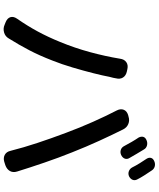

<svg xmlns="http://www.w3.org/2000/svg" viewBox="70 -930 860 1040"><g transform="rotate(90 500.0 -410.0)"><path d="M740 -774Q754 -780 768.5 -776Q783 -772 790 -759Q801 -740 814 -719Q827 -698 836 -681Q844 -668 839 -655.5Q834 -643 819 -636Q805 -630 791.5 -634.5Q778 -639 771 -653Q761 -672 748.5 -693.5Q736 -715 725 -731Q718 -745 721.5 -756.5Q725 -768 740 -774ZM854 -816Q868 -822 882 -818Q896 -814 904 -801Q917 -782 930 -761.5Q943 -741 951 -725Q959 -711 954 -698.5Q949 -686 935 -679Q921 -673 907.5 -678Q894 -683 887 -696Q877 -716 864 -737Q851 -758 840 -774Q832 -787 835.5 -798.5Q839 -810 854 -816ZM207 -305Q240 -385 262.5 -468Q285 -551 298 -630Q301 -653 316.5 -664Q332 -675 354 -670L368 -667Q390 -662 400 -646Q410 -630 404 -607Q403 -598 401.5 -593.5Q400 -589 396 -572Q390 -539 376.5 -485.5Q363 -432 345.5 -373Q328 -314 308 -264Q281 -194 252 -138.5Q223 -83 188 -27Q177 -8 155.5 -2Q134 4 114 -5L99 -11Q78 -20 73 -36.5Q68 -53 81 -72Q120 -128 150.5 -184.5Q181 -241 207 -305ZM700 -336Q671 -414 639.5 -484.5Q608 -555 578 -613Q568 -633 574.5 -650Q581 -667 603 -674L611 -676Q632 -683 651.5 -675Q671 -667 681 -647Q710 -589 742.5 -518Q775 -447 805 -371Q834 -299 861 -220Q888 -141 909 -73Q916 -51 906.5 -34Q897 -17 875 -9L856 -3Q835 3 818.5 -6Q802 -15 797 -37Q779 -108 754.5 -182Q730 -256 700 -336Z"/></g></svg>

Font: Chiron GoRound TC M
Style: Regular
Weight: 500
Designer: Ryoko NISHIZUKA 西塚涼子 (kana, bopomofo & ideographs); Paul D. Hunt (Latin, Greek & Cyrillic); Sandoll Communications 산돌커뮤니
Foundry: Adobe
Version: Version 1.000;hotconv 1.1.1;makeotfexe 2.6.0